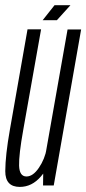

<svg xmlns="http://www.w3.org/2000/svg" viewBox="-24 -711 331 736"><path d="M141 0H182L287 -598H235L142 -71.5ZM133.5 -598.5H81.5L14 -214.5Q-3.5 -115.5 -3.8 -55Q-4 5.5 52 5.5Q98.5 5.5 133 -34.8Q167.5 -75 176.5 -124.5L155 -142Q148 -101.5 125.2 -68Q102.5 -34.5 77.5 -34.5Q50.5 -34.5 49.2 -76Q48 -117.5 65 -212.5ZM164.5 -633.5H194L246 -691H210.5ZM139.5 -633.5H168.5L219 -691H185Z"/></svg>

Font: Anybody ExtraCondensed Light
Style: Italic
Weight: 300
Width: 2
Italic angle: -10°
Version: Version 1.113;gftools[0.9.25]